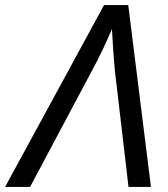

<svg xmlns="http://www.w3.org/2000/svg" viewBox="-77 -733 659 753"><path d="M-57 0 331 -713H426L515 0H427L374 -452Q370 -493 367 -537.5Q364 -582 362 -619Q346 -581 325.5 -538Q305 -495 279 -447L41 0Z"/></svg>

Font: Manna Sans
Style: Italic
Weight: 400
Italic angle: -12°
Designer: Monotype Design Team
Foundry: Monotype Imaging Inc.
Version: Version 2.001.1; ttfautohint (v1.8.2)